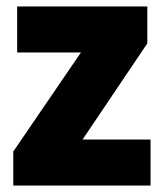

<svg xmlns="http://www.w3.org/2000/svg" viewBox="-20 -573 507 593"><path d="M445 0V-142H235L435 -439V-553H33V-411H230L21 -105V0Z"/></svg>

Font: Noto Sans Thai SemCond Blk
Style: Regular
Weight: 900
Width: 4
Designer: Monotype Design Team
Foundry: Monotype Imaging Inc.
Version: Version 2.002